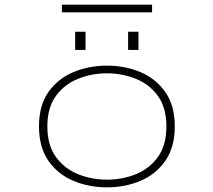

<svg xmlns="http://www.w3.org/2000/svg" viewBox="-20 -794 915 825"><path d="M439.5 11Q362 11 295.2 -17Q228.5 -45 188 -103.2Q147.5 -161.5 147.5 -251Q147.5 -341 188.2 -398.8Q229 -456.5 295.5 -484.2Q362 -512 439.5 -512Q517.5 -512 583.8 -484Q650 -456 690.5 -398.2Q731 -340.5 731 -251Q731 -161.5 690.5 -103.2Q650 -45 583.8 -17Q517.5 11 439.5 11ZM439.5 -22Q505.5 -22 563.8 -45.5Q622 -69 658.5 -119.5Q695 -170 695 -251Q695 -331.5 658.5 -381.8Q622 -432 563.5 -455.5Q505 -479 439.5 -479Q374.5 -479 315.8 -455.5Q257 -432 220.2 -381.8Q183.5 -331.5 183.5 -251Q183.5 -170 220.2 -119.5Q257 -69 315.5 -45.5Q374 -22 439.5 -22ZM303 -657.5H347.5V-579.5H303ZM530.5 -657.5H575V-579.5H530.5ZM246 -741V-774H633.5V-741Z"/></svg>

Font: Trispace SemiExpanded Thin
Style: Regular
Weight: 100
Width: 6
Designer: Tyler Finck
Foundry: Etcetera Type Company
Version: Version 1.210; ttfautohint (v1.8.3)